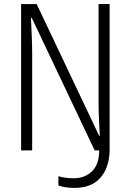

<svg xmlns="http://www.w3.org/2000/svg" viewBox="-20 -734 640 937"><path d="M344 183Q426 183 469.5 134Q513 85 515 0V-714H461V-232Q461 -189 463.5 -143Q466 -97 467 -71H464L159 -714H83V0H137V-468Q137 -516 135 -558Q133 -600 131 -647H135L442 0H464Q464 68 429 102Q394 136 340 136Q299 136 265 126V171Q297 183 344 183Z"/></svg>

Font: Noto Sans Mono UI Light
Style: Regular
Weight: 300
Designer: Monotype Design team
Foundry: Monotype Imaging Inc.
Version: 1.000